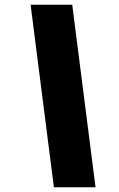

<svg xmlns="http://www.w3.org/2000/svg" viewBox="-20 -726 505 816"><path d="M110 -706H287L386 70H209Z"/></svg>

Font: Work Sans ExtraBold
Style: Italic
Weight: 800
Italic angle: -13°
Designer: Wei Huang
Foundry: Wei Huang
Version: Version 2.012; ttfautohint (v1.8.3)